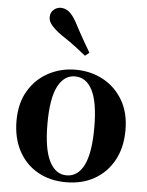

<svg xmlns="http://www.w3.org/2000/svg" viewBox="-59 -911 748 976"><g transform="rotate(5 315.0 -423.5)"><path d="M314 17Q232 17 169.5 -18.5Q107 -54 72 -119.5Q37 -185 37 -273Q37 -362 74.5 -425.5Q112 -489 175.5 -523Q239 -557 314 -557Q391 -557 454 -523.5Q517 -490 555 -426.5Q593 -363 593 -273Q593 -184 557.5 -119Q522 -54 459.5 -18.5Q397 17 314 17ZM314 -18Q372 -18 403 -80.5Q434 -143 434 -271Q434 -400 403 -461.5Q372 -523 314 -523Q258 -523 226.5 -461.5Q195 -400 195 -271Q195 -143 226.5 -80.5Q258 -18 314 -18ZM376 -649 355 -632Q330 -652 302 -673.5Q274 -695 227 -726Q195 -749 177 -769.5Q159 -790 159 -811Q159 -836 175.5 -850Q192 -864 211 -864Q235 -864 253.5 -849Q272 -834 291 -801Q320 -746 339.5 -712Q359 -678 376 -649Z"/></g></svg>

Font: Noto Serif TC ExtraBold
Style: Regular
Weight: 800
Designer: Ryoko NISHIZUKA 西塚涼子 (kana & ideographs); Frank Grießhammer (Latin, Greek & Cyrillic); Wenlong ZHANG 张文龙 (bopomofo); San
Foundry: Adobe
Version: Version 2.002-H1;hotconv 1.1.0;makeotfexe 2.6.0